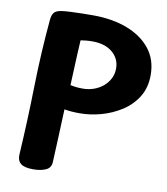

<svg xmlns="http://www.w3.org/2000/svg" viewBox="-87 -855 823 944"><g transform="rotate(10 324.0 -383.5)"><path d="M96.1 -723.6Q98.1 -746.9 108 -759.3Q117.9 -771.8 145.9 -775.8Q159.9 -777.8 187.8 -779.3Q215.7 -780.8 247.2 -781.3Q278.7 -781.8 301.4 -781.8Q397.7 -781.8 472.1 -753.4Q546.4 -725 588.8 -671.5Q631.1 -618 631.1 -541Q631.1 -478.6 602.6 -432.3Q574 -386.1 527.2 -355.9Q480.4 -325.8 426.3 -310.9Q372.1 -296 320.1 -296Q296.4 -296 278.2 -297.5Q259.9 -299 242.9 -302Q239.9 -231 237.4 -166.7Q234.9 -102.3 231.7 -37.7Q230.7 -8.1 205.4 3.4Q180.1 15 141.9 15Q97.2 15 79.4 -0.2Q61.7 -15.3 63.4 -44.9Q73.7 -213.3 77.3 -385.1Q80.9 -556.9 96.1 -723.6ZM251.3 -424.6Q268.3 -421 281.9 -419.6Q295.4 -418.1 313.4 -418.1Q342.6 -418.1 368.7 -427.4Q394.8 -436.7 414.8 -453.6Q434.9 -470.6 446.4 -493.4Q458 -516.3 458 -543.3Q458 -568.7 448.3 -588.8Q438.6 -609 420.6 -624.1Q402.6 -639.2 377.4 -647.1Q352.2 -655 321.9 -655Q302.9 -655 288.4 -653.5Q273.9 -652 261.9 -650Q259.7 -616.2 258.2 -583Q256.8 -549.8 255.1 -512.2Q253.3 -474.6 251.3 -424.6Z"/></g></svg>

Font: Playpen Sans
Style: Regular
Weight: 400
Designer: Laura Meseguer, Veronika Burian, José Scaglione, Kostas Bartsokas, Vera Evstafieva, Tom Grace, Yorlmar Campos
Foundry: TypeTogether
Version: Version 2.000